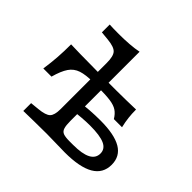

<svg xmlns="http://www.w3.org/2000/svg" viewBox="-154 -806 979 979"><g transform="rotate(45 336.0 -316.5)"><path d="M276.1 -356.1Q222.7 -356.1 190.5 -345.5Q158.3 -334.9 139.2 -307Q120.1 -279.1 105.3 -225.5H46.4Q53.5 -274.2 56.7 -318.6Q59.8 -363 59.7 -412.6Q94.4 -411.7 128.2 -410.9Q162 -410.2 196.6 -410.2L276.1 -409.3H312.4H391.9Q426.6 -409.3 460.4 -410.1Q494.2 -410.9 528.8 -411.8Q528.7 -381.4 531.9 -354.4Q535 -327.3 542.1 -297.3H483.3Q469 -321.3 450.3 -333.8Q431.6 -346.3 399.6 -350.8Q367.7 -355.3 312.4 -355.3ZM255.3 -206.7V-473.7Q255.3 -522.3 239.4 -539.8Q223.6 -557.4 174.8 -562.2L127.4 -566.8V-623.3Q139.2 -622.5 156.1 -622.1Q173 -621.7 194.1 -621.7Q233.3 -621.7 269.9 -624.5Q306.5 -627.3 333.2 -632.9V-623.3V-206.7ZM294.3 -2.5Q241.7 -2.4 203 -1.6Q164.3 -0.9 127.4 -0.1V-56.5L174.8 -61.2Q223.6 -65.9 239.4 -81.8Q255.3 -97.8 255.3 -141.5V-206.7H333.2V-134.5Q333.2 -102.2 338.5 -85.4Q343.7 -68.5 358.6 -62.9Q373.6 -57.3 402.6 -57.3H428.9Q494.6 -57.3 526.9 -74.1Q559.3 -90.9 559.3 -124.8Q559.3 -157.9 526.1 -173.1Q492.9 -188.4 420 -188.4Q394.1 -188.4 361.1 -185.7Q328.2 -183 294.8 -178.4L294 -233.2Q324.9 -238.8 363.8 -241.5Q402.8 -244.2 440 -244.2Q540.7 -244.2 590.6 -214.7Q640.4 -185.2 640.4 -124.9Q640.4 -62.2 587 -31.1Q533.6 0 426.6 0Q399 0 364.3 -1.2Q329.6 -2.5 294.3 -2.5Z"/></g></svg>

Font: Playfair 5pt SemiExpanded Light
Style: Regular
Weight: 300
Width: 6
Designer: Claus Eggers Sørensen
Foundry: Claus Eggers Sørensen
Version: Version 2.203